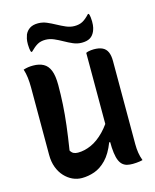

<svg xmlns="http://www.w3.org/2000/svg" viewBox="-137 -1037 924 1141"><g transform="rotate(-15 325.0 -467.0)"><path d="M598 1Q591 3 581 4.5Q571 6 559.5 7Q548 8 537 8Q518 8 503 4.5Q488 1 476 -9Q464 -19 456 -37.5Q448 -56 444 -85.5Q440 -115 440 -158Q440 -280 440 -365Q440 -450 440 -510.5Q440 -571 440 -615.5Q440 -660 440 -701Q448 -705 455.5 -706.5Q463 -708 471.5 -709Q480 -710 488 -710Q521 -710 541.5 -700Q562 -690 571.5 -668.5Q581 -647 581 -614Q581 -550 581 -486Q581 -422 581 -357.5Q581 -293 581 -229Q581 -165 581 -101Q581 -73 585 -48Q589 -23 598 1ZM224 11Q194 11 167 -1.5Q140 -14 118 -37.5Q96 -61 83 -95Q70 -129 70 -173Q70 -241 70 -310.5Q70 -380 70 -450Q70 -520 70 -587Q70 -620 66.5 -648.5Q63 -677 55 -701Q71 -706 84.5 -708Q98 -710 115 -710Q152 -710 178 -696Q204 -682 217 -649.5Q230 -617 230 -559Q230 -501 226.5 -441Q223 -381 215 -314.5Q207 -248 194 -166Q202 -152 213 -146.5Q224 -141 240 -141Q280 -141 321.5 -159.5Q363 -178 402.5 -218.5Q442 -259 476 -321V-152H434Q409 -87 374.5 -51.5Q340 -16 301.5 -2.5Q263 11 224 11ZM415 -873Q444 -873 464.5 -884Q485 -895 509 -921H515Q519 -911 520.5 -897Q522 -883 522 -873Q522 -848 518.5 -834.5Q515 -821 511 -812Q500 -788 481 -777Q462 -766 431 -766Q404 -766 378.5 -777Q353 -788 327.5 -802.5Q302 -817 276.5 -828Q251 -839 225 -839Q196 -839 176 -827.5Q156 -816 131 -791H125Q121 -801 119.5 -815Q118 -829 118 -839Q118 -861 121 -874Q124 -887 128 -898Q138 -920 157.5 -932.5Q177 -945 208 -945Q236 -945 261.5 -934Q287 -923 312.5 -909Q338 -895 363.5 -884Q389 -873 415 -873Z"/></g></svg>

Font: Recursive Casual
Style: Bold
Weight: 700
Version: Version 1.085